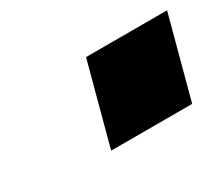

<svg xmlns="http://www.w3.org/2000/svg" viewBox="-57 -1007 599 513"><g transform="rotate(-30 242.0 -750.0)"><path d="M167.5 -625H417.5Q428.7 -667 450.9 -750Q473.1 -833 484.4 -875H234.4Q223.1 -833 200.9 -750Q178.7 -667 167.5 -625Z"/></g></svg>

Font: Faithful 32x
Style: BoldOblique
Weight: 400
Foundry: Faithful Resource Pack
Version: Version 1.0; January 27, 2023